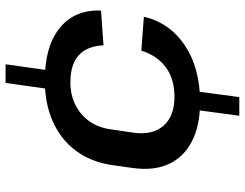

<svg xmlns="http://www.w3.org/2000/svg" viewBox="-115 -715 880 690"><g transform="rotate(-90 325.0 -370.0)"><path d="M439 -790 417 -634H350L372 -790ZM342 -106 321 50H254L275 -106ZM303 -91Q219 -91 162.5 -120Q106 -149 81 -202.5Q56 -256 66 -331L77 -409Q88 -483 128 -537Q168 -591 233 -620Q298 -649 381 -649Q504 -649 570 -595Q636 -541 632 -447L507 -438Q505 -496 472 -526.5Q439 -557 374 -557Q329 -557 293 -539Q257 -521 234 -488.5Q211 -456 205 -411L193 -329Q184 -261 218.5 -222Q253 -183 322 -183Q386 -183 428 -214Q470 -245 488 -302L610 -293Q588 -200 506.5 -145.5Q425 -91 303 -91Z"/></g></svg>

Font: Pathway Extreme 8pt Thin 12pt SemiBold
Style: Italic
Weight: 600
Italic angle: -8°
Version: Version 1.001;gftools[0.9.26]